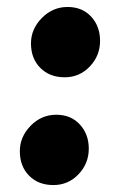

<svg xmlns="http://www.w3.org/2000/svg" viewBox="-20 -516 334 548"><path d="M68.4 -392.1Q68.4 -433.1 99.4 -464.6Q130.4 -496.1 172.9 -496.1Q214.8 -496.1 240.2 -468.5Q265.6 -440.9 265.6 -399.4Q265.6 -356.9 236.3 -326.2Q207 -295.4 164.6 -295.4Q121.6 -295.4 95 -322.3Q68.4 -349.1 68.4 -392.1ZM36.6 -84.5Q36.6 -125.5 67.4 -157Q98.1 -188.5 140.6 -188.5Q182.6 -188.5 208 -160.6Q233.4 -132.8 233.4 -91.8Q233.4 -49.3 204.1 -18.6Q174.8 12.2 132.3 12.2Q89.4 12.2 63 -14.6Q36.6 -41.5 36.6 -84.5Z"/></svg>

Font: Cooper* ExtraBold
Style: Italic
Weight: 800
Italic angle: -7°
Designer: Owen Earl
Foundry: indestructible type*
Version: Version 0.001